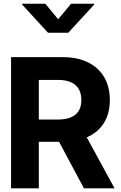

<svg xmlns="http://www.w3.org/2000/svg" viewBox="-20 -1032 661 1052"><path d="M40.6 0V-718.8H324.2Q405.8 -718.8 463.4 -689.7Q521 -660.7 551.4 -608.2Q581.8 -555.6 581.8 -484Q581.8 -412.3 551 -360.9Q520.1 -309.5 461.7 -282.2Q403.3 -254.9 320.5 -254.9H130.7V-377H295.9Q339.6 -377 368.2 -389Q396.8 -401 411.3 -424.7Q425.8 -448.3 425.6 -484Q425.8 -519.8 411.3 -544.4Q396.8 -569 368.1 -581.7Q339.5 -594.4 295.5 -594.1H192.6V0ZM429.3 -327.3 607.8 0H440L265 -327.3ZM228.3 -1011.7 298.6 -926.4 369.5 -1011.7H496.3V-1007.4L354.3 -852.7H243L101 -1007.4V-1011.7Z"/></svg>

Font: Inter Display V
Style: Regular
Weight: 400
Designer: Rasmus Andersson
Foundry: rsms
Version: Version 3.015;git-src